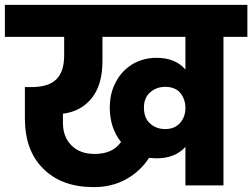

<svg xmlns="http://www.w3.org/2000/svg" viewBox="-37 -760 1034 787"><path d="M-17 -740C-17 -740 -17 -609 -17 -609C-17 -609 226 -609 226 -609C226 -609 226 -533 226 -533C226 -533 226 -533 226 -533C226 -488 215 -455 193 -434C171 -413 137 -403 91 -403C91 -403 65 -403 65 -403C65 -403 65 -276 65 -276C65 -276 65 -276 65 -276C65 -187 90 -117 141 -68C191 -18 260 7 347 7C347 7 347 7 347 7C398 7 442 -4 481 -26C519 -47 550 -76 574 -113C574 -113 574 -113 574 -113C587 -112 598 -111 605 -111C605 -111 605 -111 605 -111C656 -111 695 -127 723 -158C723 -158 723 0 723 0C723 0 879 0 879 0C879 0 879 -609 879 -609C879 -609 977 -609 977 -609C977 -609 977 -740 977 -740C977 -740 -17 -740 -17 -740ZM351 -129C351 -129 351 -129 351 -129C310 -129 278 -141 255 -165C232 -188 221 -219 221 -257C221 -257 221 -294 221 -294C221 -294 221 -294 221 -294C271 -300 311 -322 340 -359C369 -396 383 -446 383 -511C383 -511 383 -609 383 -609C383 -609 723 -609 723 -609C723 -609 723 -475 723 -475C723 -475 723 -475 723 -475C696 -507 656 -523 605 -523C605 -523 605 -523 605 -523C568 -523 535 -514 506 -497C477 -479 454 -455 438 -424C421 -393 413 -358 413 -319C413 -319 413 -319 413 -319C413 -264 428 -217 459 -178C459 -178 459 -178 459 -178C436 -145 400 -129 351 -129ZM640 -231C640 -231 640 -231 640 -231C615 -231 594 -239 578 -254C561 -269 553 -291 553 -319C553 -319 553 -319 553 -319C553 -345 561 -366 578 -381C595 -396 615 -404 640 -404C640 -404 640 -404 640 -404C667 -404 688 -396 702 -379C716 -362 723 -341 723 -318C723 -318 723 -318 723 -318C723 -293 716 -273 701 -256C686 -239 666 -231 640 -231Z"/></svg>

Font: Girnar Poppins
Style: Bold
Weight: 500
Designer: Ninad Kale (Devanagari), Jonny Pinhorn (Latin)
Foundry: Indian Type Foundry
Version: ""